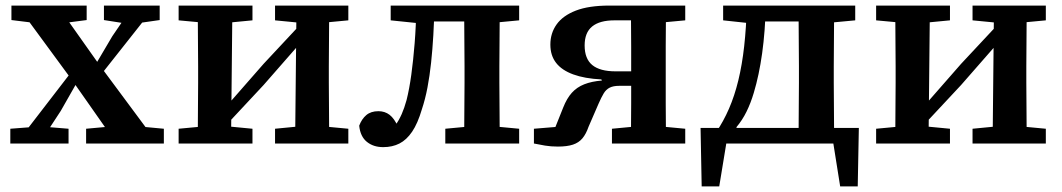

<svg xmlns="http://www.w3.org/2000/svg" viewBox="-20 -515 3810 689"><path d="M17 0V-53L108 -60H141L226 -53V0ZM39 -1 257 -284 295 -240H268L198 -117L122 -1ZM289 0V-53L399 -63H461L568 -53V0ZM325 -225 290 -268H314L383 -385L456 -492H536ZM398 0 241 -224 42 -495H186L336 -283L546 0ZM21 -443V-495H291V-443L191 -430H127ZM353 -443V-495H553V-443L462 -430H436Z M621 0V-53L728 -63H782L886 -53V0ZM967 0V-53L1070 -63H1124L1230 -53V0ZM689 0Q690 -30 690 -67.5Q690 -105 690.5 -144Q691 -183 691 -218V-277Q691 -312 690.5 -351Q690 -390 690 -427.5Q690 -465 689 -495H814L809 0ZM786 -60 764 -125H785L926 -286L1067 -437L1086 -370H1066L926 -210ZM1039 0 1044 -495H1162Q1161 -465 1161 -427.5Q1161 -390 1160.5 -351Q1160 -312 1160 -277V-218Q1160 -183 1160.5 -144Q1161 -105 1161 -67.5Q1161 -30 1162 0ZM621 -442V-495H886V-442L782 -432H729ZM967 -442V-495H1230V-442L1124 -432H1070Z M1355 13Q1320 13 1296.5 -6Q1273 -25 1269 -64Q1278 -88 1294.5 -102Q1311 -116 1338 -116Q1361 -116 1378 -103Q1395 -90 1409 -59L1399 -57H1402L1396 -60Q1412 -84 1421.5 -105.5Q1431 -127 1439 -156Q1449 -196 1456 -247Q1463 -298 1468 -360Q1473 -422 1474 -495H1539Q1538 -440 1535 -388.5Q1532 -337 1527 -290Q1522 -243 1514 -201Q1506 -159 1494 -123Q1479 -72 1459 -42.5Q1439 -13 1413.5 0Q1388 13 1355 13ZM1382 -442V-495H1495V-432H1479ZM1501 -438V-495H1684V-438ZM1578 0V-53L1685 -63H1737L1843 -53V0ZM1645 0Q1646 -31 1646 -68Q1646 -105 1646.5 -144Q1647 -183 1647 -218V-277Q1647 -312 1646.5 -351Q1646 -390 1646 -427.5Q1646 -465 1645 -495H1774Q1773 -465 1773 -427.5Q1773 -390 1772.5 -351Q1772 -312 1772 -277V-218Q1772 -183 1772.5 -144Q1773 -105 1773 -68Q1773 -31 1774 0ZM1716 -432V-495H1843V-442L1737 -432Z M2167 -495H2439V-442L2331 -432L2292 -442H2185Q2132 -442 2105 -420Q2078 -398 2078 -352Q2078 -304 2105.5 -281.5Q2133 -259 2189 -259H2281V-207H2202Q2181 -207 2168 -200.5Q2155 -194 2146.5 -180Q2138 -166 2128 -143L2092 -60Q2083 -34 2070 -18.5Q2057 -3 2036 4Q2015 11 1982 11Q1957 11 1936 7.5Q1915 4 1896 0V-53L2018 -63L1961 -29L2001 -129Q2014 -162 2032 -182Q2050 -202 2076.5 -212.5Q2103 -223 2140 -226L2138 -230Q2078 -233 2037 -248Q1996 -263 1975.5 -289.5Q1955 -316 1955 -355Q1955 -396 1977.5 -427.5Q2000 -459 2046.5 -477Q2093 -495 2167 -495ZM2244 0Q2244 -31 2244.5 -68Q2245 -105 2245 -144Q2245 -183 2245 -218V-264Q2245 -305 2245 -347Q2245 -389 2244.5 -427Q2244 -465 2244 -495H2370Q2370 -465 2369.5 -427.5Q2369 -390 2369 -351Q2369 -312 2369 -277V-218Q2369 -183 2369 -144Q2369 -105 2369.5 -68Q2370 -31 2370 0ZM2176 0V-53L2281 -63H2333L2439 -53V0Z M3015 0H2541L2593 -41L2561 154H2498L2494 -56H3062L3058 154H2995L2964 -41ZM2845 0Q2846 -30 2846 -67.5Q2846 -105 2846.5 -144Q2847 -183 2847 -218V-277Q2847 -312 2846.5 -351Q2846 -390 2846 -427.5Q2846 -465 2845 -495H2974Q2973 -465 2973 -427.5Q2973 -390 2972.5 -351Q2972 -312 2972 -277V-218Q2972 -183 2972.5 -144Q2973 -105 2973 -67.5Q2973 -30 2974 0ZM2575 -442V-495H2687V-432H2668ZM2918 -432V-495H3049V-442L2942 -432ZM2550 -41Q2576 -79 2596 -125Q2616 -171 2629.5 -226.5Q2643 -282 2650.5 -349Q2658 -416 2660 -495H2728Q2726 -403 2715 -324Q2704 -245 2685 -182Q2674 -145 2659 -114.5Q2644 -84 2623 -59V-15ZM2694 -438V-495H2878V-438Z M3124 0V-53L3231 -63H3285L3389 -53V0ZM3470 0V-53L3573 -63H3627L3733 -53V0ZM3192 0Q3193 -30 3193 -67.5Q3193 -105 3193.5 -144Q3194 -183 3194 -218V-277Q3194 -312 3193.5 -351Q3193 -390 3193 -427.5Q3193 -465 3192 -495H3317L3312 0ZM3289 -60 3267 -125H3288L3429 -286L3570 -437L3589 -370H3569L3429 -210ZM3542 0 3547 -495H3665Q3664 -465 3664 -427.5Q3664 -390 3663.5 -351Q3663 -312 3663 -277V-218Q3663 -183 3663.5 -144Q3664 -105 3664 -67.5Q3664 -30 3665 0ZM3124 -442V-495H3389V-442L3285 -432H3232ZM3470 -442V-495H3733V-442L3627 -432H3573Z"/></svg>

Font: Source Serif 4 SemiBold
Style: Regular
Weight: 600
Designer: Frank Grießhammer
Foundry: Adobe Systems Incorporated
Version: Version 4.004;hotconv 1.0.116;makeotfexe 2.5.65601